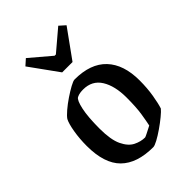

<svg xmlns="http://www.w3.org/2000/svg" viewBox="-206 -768 864 864"><g transform="rotate(-45 226.5 -335.5)"><path d="M246 9Q143 9 90.5 -43Q38 -95 38 -207Q38 -252 45 -293.5Q52 -335 62 -354Q70 -366 90.5 -383.5Q111 -401 135.5 -417.5Q160 -434 181 -445.5Q202 -457 211 -457Q312 -457 363.5 -402.5Q415 -348 415 -247Q415 -198 408 -156Q401 -114 393 -90Q385 -80 365 -63.5Q345 -47 320.5 -30Q296 -13 275.5 -2Q255 9 246 9ZM251 -48Q255 -49 267 -55Q279 -61 290.5 -67Q302 -73 302 -73Q307 -96 313 -134Q319 -172 319 -234Q319 -308 291 -353Q263 -398 206 -398Q196 -398 186 -396.5Q176 -395 166 -390Q153 -383 143.5 -339Q134 -295 134 -221Q134 -150 152 -112.5Q170 -75 197 -61.5Q224 -48 251 -48ZM194 -519 96 -655 124 -680 223 -596H231L330 -680L358 -655L260 -519Z"/></g></svg>

Font: Grenze Gotisch
Style: Regular
Weight: 400
Designer: Renata Polastri
Foundry: Omnibus-Type
Version: Version 1.001